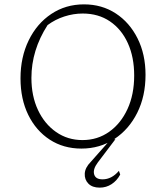

<svg xmlns="http://www.w3.org/2000/svg" viewBox="-20 -673 759 880"><path d="M353 8Q271 8 208 -33Q145 -74 109.5 -146.5Q74 -219 74 -314Q74 -411 111.5 -488Q149 -565 215 -609Q281 -653 365 -653Q447 -653 510.5 -611.5Q574 -570 610.5 -497Q647 -424 647 -330Q647 -232 609 -156Q571 -80 504.5 -36Q438 8 353 8ZM358 -31Q427 -31 480.5 -69Q534 -107 564.5 -173.5Q595 -240 595 -327Q595 -411 566 -475Q537 -539 484 -575Q431 -611 359 -611Q317 -611 275 -597.5Q233 -584 198 -558Q124 -443 124 -316Q124 -233 154 -169Q184 -105 237 -68Q290 -31 358 -31ZM437 187Q403 187 385 168.5Q367 150 368.5 122.5Q370 95 396 69L488 -35H509L428 72Q405 103 411.5 126Q418 149 450 149Q492 149 525 110L531 127Q516 155 491.5 171Q467 187 437 187Z"/></svg>

Font: Piazzolla SC ExtraLight
Style: Regular
Weight: 200
Designer: Juan Pablo del Peral
Foundry: Huerta Tipografica
Version: Version 1.330